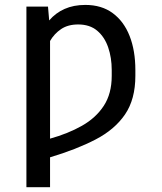

<svg xmlns="http://www.w3.org/2000/svg" viewBox="-20 -573 671 796"><path d="M187.5 203.1H89.5V-545.5H179L183.9 -488.3Q210.6 -519.5 247.9 -536Q285.2 -552.6 333.8 -552.6Q401.3 -552.6 447.4 -518.5Q493.6 -484.4 517.4 -423.7Q541.2 -362.9 541.2 -282.7V-258.5Q541.2 -161.6 498.4 -98.7Q455.6 -35.9 376.2 5.3Q296.9 46.5 187.5 79.2ZM187.5 1.8Q261.7 -18.8 319.6 -51.5Q377.5 -84.2 410.3 -134.4Q443.2 -184.7 443.2 -258.5V-282.7Q443.2 -333.8 428.4 -376.8Q413.7 -419.7 383 -445.7Q352.3 -471.6 304 -471.6Q261.7 -471.6 233.3 -452.4Q204.9 -433.2 187.5 -403.1Z"/></svg>

Font: Linik Sans
Style: Regular
Weight: 400
Designer: Rasmus Andersson (font), Marc Monis (original base), Kil Hyung-jin (Pretendard portions), Cristiano Sobral (main changes
Foundry: rsms
Version: Version 3.018;May 31, 2022;FontCreator 14.0.0.2814 64-bit; t